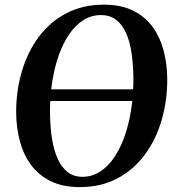

<svg xmlns="http://www.w3.org/2000/svg" viewBox="-20 -772 738 803"><path d="M111 -349.5 112 -398.5H603.5L602 -349.5ZM313.5 10.5Q243 10.5 192.2 -14.2Q141.5 -39 109.8 -82.2Q78 -125.5 63 -182Q48 -238.5 47.5 -302Q47.5 -392.5 71.5 -473.8Q95.5 -555 142.2 -617.8Q189 -680.5 257.5 -716.5Q326 -752.5 414.5 -752.5Q485.5 -752.5 536 -727.8Q586.5 -703 618 -659.8Q649.5 -616.5 664.2 -560.8Q679 -505 679.5 -443Q680 -352 656.2 -270.2Q632.5 -188.5 585.8 -125.2Q539 -62 470.8 -25.8Q402.5 10.5 313.5 10.5ZM325 -32.5Q364.5 -32.5 398 -53.8Q431.5 -75 457.5 -113.5Q483.5 -152 501.5 -203.2Q519.5 -254.5 528.8 -315.2Q538 -376 538 -442Q537.5 -501 530.2 -550Q523 -599 507 -634.5Q491 -670 465.2 -689.5Q439.5 -709 402.5 -709Q362.5 -709 329 -688Q295.5 -667 269.5 -629Q243.5 -591 225.5 -540Q207.5 -489 198.2 -428.8Q189 -368.5 189 -303Q189.5 -243 197.2 -193.5Q205 -144 221.2 -108Q237.5 -72 263 -52.2Q288.5 -32.5 325 -32.5Z"/></svg>

Font: Merriweather 72pt SemiBold
Style: Italic
Weight: 600
Italic angle: -7.8°
Version: Version 2.101